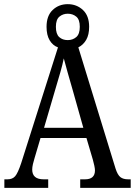

<svg xmlns="http://www.w3.org/2000/svg" viewBox="-20 -904 649 924"><path d="M1 0V-41H16Q40 -41 53 -56Q66 -71 82 -119L259 -676Q234 -685 219 -710Q204 -735 204 -775Q204 -828 233.5 -856Q263 -884 306 -884Q349 -884 379 -856Q409 -828 409 -775Q409 -737 395 -712.5Q381 -688 357 -676L536 -93Q546 -62 559.5 -51.5Q573 -41 597 -41H609V0H366V-41H389Q437 -41 437 -84Q437 -92 434 -106.5Q431 -121 427 -135L396 -240H175L146 -142Q142 -130 138.5 -114.5Q135 -99 135 -88Q135 -41 190 -41H212V0ZM306 -711Q330 -711 347 -725.5Q364 -740 364 -775Q364 -810 347 -824Q330 -838 306 -838Q283 -838 266 -824Q249 -810 249 -775Q249 -740 265 -725.5Q281 -711 306 -711ZM192 -289H381L330 -470Q317 -515 306 -553.5Q295 -592 287 -623Q281 -593 270.5 -556.5Q260 -520 248 -480Z"/></svg>

Font: Noto Serif Tamil Condensed
Style: Regular
Weight: 400
Width: 3
Designer: Indian Type Foundry, Tom Grace, and the Monotype Design Team
Foundry: Monotype Imaging Inc.
Version: Version 2.004; ttfautohint (v1.8.4.7-5d5b)